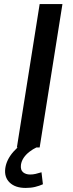

<svg xmlns="http://www.w3.org/2000/svg" viewBox="-20 -725 358 944"><path d="M63 0 175 -705H287L175 0ZM106 199Q55 199 27.5 172.5Q0 146 6 102Q12 60 45.5 21.5Q79 -17 128 -39L159 0Q142 8 125 21Q108 34 97 50Q86 66 83 85Q80 111 93.5 122Q107 133 128 133Q142 133 155 130Q168 127 184 122L191 181Q173 189 152.5 194Q132 199 106 199Z"/></svg>

Font: Nunito Sans 7pt SemiBold
Style: Italic
Weight: 600
Italic angle: -9°
Designer: Vernon Adams
Foundry: Vernon Adams
Version: Version 3.101;gftools[0.9.27]